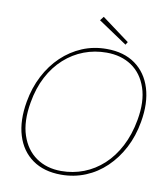

<svg xmlns="http://www.w3.org/2000/svg" viewBox="-95 -963 922 1055"><g transform="rotate(10 365.5 -435.5)"><path d="M317 12Q221 12 157 -33.5Q93 -79 68 -160.5Q43 -242 62 -350Q76 -430 110.5 -496.5Q145 -563 195.5 -611Q246 -659 309 -685.5Q372 -712 445 -712Q542 -712 605.5 -666Q669 -620 694 -538.5Q719 -457 700 -350Q686 -269 651.5 -203Q617 -137 566.5 -88.5Q516 -40 452.5 -14Q389 12 317 12ZM314 -8Q380 -8 439.5 -31Q499 -54 547.5 -98.5Q596 -143 630 -208Q664 -273 679 -357Q698 -462 672.5 -537.5Q647 -613 588.5 -652.5Q530 -692 448 -692Q382 -692 322.5 -669.5Q263 -647 214 -603Q165 -559 131.5 -495.5Q98 -432 84 -350Q65 -242 90.5 -165.5Q116 -89 174.5 -48.5Q233 -8 314 -8ZM542 -753 381 -861 398 -883 552 -769Z"/></g></svg>

Font: DM Sans 10pt Thin
Style: Italic
Weight: 250
Italic angle: -10°
Version: Version 4.004;gftools[0.9.30]